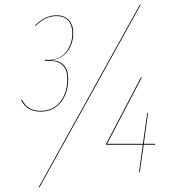

<svg xmlns="http://www.w3.org/2000/svg" viewBox="-20 -754 781 841"><path d="M592.8 -733.9 596.2 -732.9 152.8 66.9 149.4 65.9ZM278.8 -408.2Q278.8 -345.2 245.8 -305.2Q212.9 -265.1 158.7 -265.1Q127.9 -265.1 107.2 -277.1Q86.4 -289.1 72.3 -315.9L75.7 -317.9Q89.8 -291.5 109.4 -280Q128.9 -268.6 158.7 -268.6Q211.9 -268.6 243.4 -307.6Q274.9 -346.7 274.9 -408.2Q274.9 -487.8 193.8 -487.8H175.3L176.8 -491.7H195.8Q241.7 -491.7 269.3 -526.4Q296.9 -561 296.9 -609.4Q296.9 -643.6 278.8 -663.6Q260.7 -683.6 228 -683.6Q177.7 -683.6 136.2 -640.1L134.3 -643.1Q177.7 -687 228 -687Q262.2 -687 281.5 -665.8Q300.8 -644.5 300.8 -609.4Q300.8 -562 274.9 -528.6Q249 -495.1 206.1 -490.2Q278.8 -485.4 278.8 -408.2ZM659.7 -124 659.2 -120.1H609.4L592.3 0H588.9L605.5 -120.1H444.8L445.3 -124.5L597.7 -416L601.1 -414.6L449.2 -124H606L625 -258.8H628.4L609.9 -124Z"/></svg>

Font: Fira Sans Compressed Four
Style: Italic
Weight: 100
Width: 3
Italic angle: -8°
Designer: Carrois Corporate & Edenspiekermann AG
Foundry: Carrois Corporate GbR & Edenspiekermann AG
Version: Version 4.203;PS 004.203;hotconv 1.0.88;makeotf.lib2.5.64775